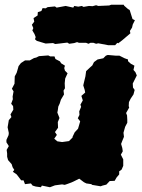

<svg xmlns="http://www.w3.org/2000/svg" viewBox="-20 -759 595 807"><path d="M152 28 130 25 117 21 110 12 85 15 79 -1H69L57 -17L50 -26L34 -37L40 -45L33 -56L29 -69L14 -86L10 -100V-114L8 -129L17 -145L7 -161V-171L16 -191L17 -200L12 -224L17 -254L28 -267L24 -278L36 -298L35 -313L27 -323L34 -342L33 -353L37 -375L30 -386L41 -407L42 -438L50 -453L55 -470L58 -481L68 -494L85 -505H105L123 -515L132 -517L144 -523L183 -526L191 -522H209L213 -511L232 -501L237 -493L253 -483L250 -473L253 -462L264 -451L254 -429L252 -409L253 -388L247 -378L249 -362L236 -340L231 -324L225 -311L223 -296L221 -286L230 -263L223 -246L224 -222L211 -204L219 -192L208 -176L221 -165L241 -162L270 -166L285 -181V-184L294 -203L308 -218L317 -249L307 -262L314 -276L313 -291L321 -310L318 -319L328 -337L322 -356L338 -370L336 -381L330 -400L332 -409L339 -438L342 -460L359 -476L368 -484L375 -498L390 -509L414 -514L425 -525L433 -528L467 -525H482L504 -514L518 -509V-502L530 -491L545 -483L541 -465L549 -456L555 -442L538 -408L539 -391L546 -381L541 -362L529 -344L522 -330L521 -313L523 -307L510 -284L514 -274L515 -256V-243L506 -226L499 -201L501 -184L494 -167L489 -154L494 -137L496 -123L488 -109L498 -89V-62L491 -46L481 -39V-26L470 -13L462 1L441 2L427 17L411 21L403 24L367 18L364 15L343 12L333 7L313 -8L289 4L280 8L261 15L252 18L241 16L211 20L190 28L156 21ZM172 -576 135 -587 127 -594 130 -603 125 -616 116 -631 120 -641 114 -655 124 -668 121 -683 138 -694 139 -708 154 -713 159 -725 172 -724 180 -729 211 -732 218 -727 256 -734 274 -730 288 -727 292 -734 309 -731 324 -734 331 -730 354 -734 369 -733 384 -737 393 -734 439 -736 447 -739H500L502 -735L518 -721L525 -717L537 -679L547 -674L538 -656L535 -643L526 -629L528 -619L494 -590L477 -577L473 -579L464 -569H435L393 -577L384 -575L373 -579H360L352 -575L342 -579H312L304 -582L292 -578L271 -575L263 -580L230 -576L212 -574L203 -578Z"/></svg>

Font: Winky Rough Black
Style: Italic
Weight: 900
Italic angle: -8.97852°
Designer: Simon Atzbach
Foundry: typofactur
Version: Version 1.206; ttfautohint (v1.8.4.7-5d5b)